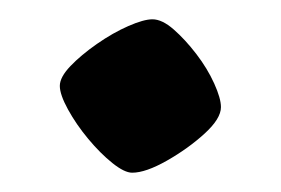

<svg xmlns="http://www.w3.org/2000/svg" viewBox="-20 -369 291 199"><path d="M117 -190Q109 -190 96.5 -200Q84 -210 71.5 -225Q59 -240 50.5 -255.5Q42 -271 42 -280Q42 -289 53 -300.5Q64 -312 80.5 -323.5Q97 -335 113 -342Q129 -349 138 -349Q148 -349 160 -338.5Q172 -328 183.5 -313Q195 -298 202 -282.5Q209 -267 209 -258Q209 -246 192 -230.5Q175 -215 153 -202.5Q131 -190 117 -190Z"/></svg>

Font: Texturina 12pt
Style: Bold
Weight: 700
Designer: Guillermo Torres Carreño
Foundry: Omnibus-Type
Version: Version 1.002